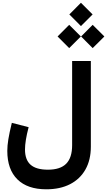

<svg xmlns="http://www.w3.org/2000/svg" viewBox="-20 -1128 778 1394"><path d="M483.4 -1023.3 567.6 -938.7 652.4 -1023.3 567.6 -1107.8ZM568.7 -863.2 652.9 -778.7 737.7 -863.2 652.9 -947.7ZM398.1 -863.2 482.3 -778.7 567.1 -863.2 482.3 -947.7ZM327.8 104Q242.8 104 202.2 68.2Q161.5 32.3 161.5 -42.6Q161.5 -72.9 167.9 -113Q174.3 -153.2 187.9 -204.6L65.9 -236.1Q48.1 -163.6 40.6 -116.9Q33 -70.2 33 -32.9Q33 102.1 106.3 174.3Q179.5 246.4 316.1 246.4Q416.2 246.4 488.6 209.3Q561.1 172.1 600.3 102.7Q639.6 33.3 639.6 -63.6V-684.9H503.7V-74Q503.7 16.9 460.8 60.4Q417.9 104 327.8 104Z"/></svg>

Font: Estedad VF
Style: Regular
Weight: 100
Designer: Amin Abedi
Version: Version 7.3